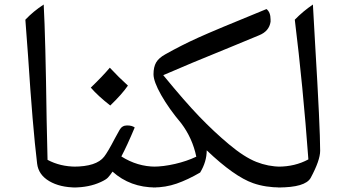

<svg xmlns="http://www.w3.org/2000/svg" viewBox="-20 -818 1506 848"><path d="M173 -798Q181 -652 186 -289L190 -112Q246 -82 316 -82Q326 -82 326 -72V0Q326 10 316 10Q245 10 197.5 -18Q150 -46 144 -95Q124 -260 104 -570L92 -731Q127 -768 173 -798Z M305 10Q295 10 295 0V-72Q295 -82 305 -82Q406 -82 440 -126Q457 -148 487 -206L508 -244Q519 -264 541 -264Q563 -264 575 -255Q541 -174 516 -127Q587 -82 667 -82Q677 -82 677 -72V0Q677 10 667 10Q555 10 477 -60L467 -46L457 -34Q449 -25 425 -14Q373 10 305 10ZM545 -440Q519 -402 467 -352Q413 -394 381 -431Q433 -481 465 -519Q505 -476 545 -440Z M1157 -778Q1175 -764 1175 -732V-722Q1169 -680 1124 -662L1008 -614Q806 -532 701 -486Q796 -370 860.5 -303Q925 -236 992 -180Q1059 -124 1112 -103Q1165 -82 1220 -82Q1231 -82 1231 -72V0Q1231 10 1220 10Q1152 10 1098 -9Q1015 -38 893 -154Q893 -104 864 -56Q809 -24 760 -7Q711 10 657 10Q647 10 647 0V-72Q647 -82 657 -82Q701 -82 753 -94Q805 -106 847 -126Q830 -208 780 -274Q726 -338 692 -398Q658 -458 658 -490Q658 -522 669.5 -542Q681 -562 710 -578Q781 -618 855 -651.5Q929 -685 1157 -778Z M1209 10Q1198 10 1198 0V-72Q1198 -82 1209 -82Q1283 -82 1342 -114Q1318 -440 1282 -731Q1318 -768 1362 -798L1372 -620Q1394 -254 1394 -152Q1394 -110 1352 -32Q1328 10 1209 10Z"/></svg>

Font: Autonym
Style: Regular
Weight: 500
Version: Version 1.0.20131126